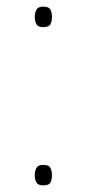

<svg xmlns="http://www.w3.org/2000/svg" viewBox="-20 -552 260 580"><path d="M85 -23Q85 -35 90 -44.5Q95 -54 110 -54Q128 -54 132.5 -44.5Q137 -35 137 -23Q137 -10 132.5 -1Q128 8 110 8Q95 8 90 -1Q85 -10 85 -23ZM85 -501Q85 -513 90 -522.5Q95 -532 110 -532Q128 -532 132.5 -522.5Q137 -513 137 -501Q137 -488 132.5 -479Q128 -470 110 -470Q95 -470 90 -479Q85 -488 85 -501Z"/></svg>

Font: Noto Sans Hebrew Thin
Style: Regular
Weight: 250
Designer: Monotype Design Team
Foundry: Monotype Imaging Inc.
Version: Version 2.003